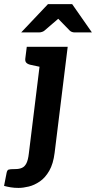

<svg xmlns="http://www.w3.org/2000/svg" viewBox="-94 -744 472 945"><path d="M-3.2 180.9Q-23.6 180.9 -41.8 177.9Q-60 174.9 -74 170.9L-61.5 106.8Q-58.7 93.1 -51.5 90.7Q-44.3 88.2 -19.5 88.2Q1.5 88.2 14.8 81.8Q28.2 75.4 36.3 59.2Q44.3 42.9 47.8 12.6L112.6 -513.8H239.2L174.9 7.7Q168.2 62.3 148.5 96.5Q128.8 130.7 102.1 149Q75.4 167.3 47.7 174.1Q19.9 180.9 -3.2 180.9ZM136.9 -513.8 111.8 -413.1 55.9 -425.1Q42.3 -428.2 35.6 -435.2Q28.9 -442.2 30.5 -455.7L37.8 -513.8ZM10.2 -584.4 142.2 -723.8H261.1L358.4 -584.4H274.3Q258.9 -584.4 249.6 -593.1L192.6 -651.6L124.5 -593.1Q120.5 -589.6 113 -587Q105.6 -584.4 97.8 -584.4Z"/></svg>

Font: Aleo
Style: Italic
Weight: 400
Italic angle: -7°
Designer: Alessio Laiso
Foundry: Alessio Laiso
Version: Version 2.001;gftools[0.9.29]